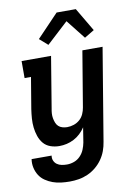

<svg xmlns="http://www.w3.org/2000/svg" viewBox="-104 -832 809 1123"><g transform="rotate(-10 300.0 -270.5)"><path d="M218 223Q192 223 166.5 220Q141 217 117.5 208.5Q94 200 73.5 186Q53 172 40 151.5Q27 131 21.5 106Q16 81 20 55H139Q136 71 142 85Q148 99 160 107.5Q172 116 187.5 119Q203 122 219 122Q240 122 261 114.5Q282 107 298 90.5Q314 74 322.5 53.5Q331 33 335 12L349 -76Q336 -56 319 -40Q302 -24 281 -13Q260 -2 238 3Q216 8 194 8Q166 8 141 -1Q116 -10 100 -29Q84 -48 75.5 -73Q67 -98 64 -124.5Q61 -151 63 -178.5Q65 -206 69 -233L100 -419H62V-520H237L187 -217Q184 -202 183 -187.5Q182 -173 184.5 -159Q187 -145 192 -132Q197 -119 206.5 -110Q216 -101 230 -97Q244 -93 258 -93Q278 -93 297.5 -99.5Q317 -106 332.5 -119.5Q348 -133 356.5 -152Q365 -171 368 -190L423 -520H543L452 28Q448 55 438.5 81Q429 107 412.5 130.5Q396 154 373.5 172.5Q351 191 325 202.5Q299 214 272 218.5Q245 223 218 223ZM233 -586 184 -629 313 -764H427L509 -625L451 -590L361 -704Z"/></g></svg>

Font: Iosevka Etoile
Style: Bold Italic
Weight: 700
Italic angle: -9°
Designer: Belleve Invis
Foundry: Belleve Invis
Version: Version 28.1.0; ttfautohint (v1.8.4)